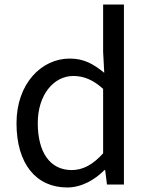

<svg xmlns="http://www.w3.org/2000/svg" viewBox="-20 -816 660 849"><path d="M277 13C342 13 400 -22 442 -64H445L453 0H528V-796H436V-587L441 -494C393 -533 352 -557 288 -557C164 -557 53 -447 53 -271C53 -90 141 13 277 13ZM297 -64C202 -64 147 -141 147 -272C147 -396 217 -480 304 -480C349 -480 391 -464 436 -423V-138C391 -88 347 -64 297 -64Z"/></svg>

Font: Source Han Sans JP
Style: Regular
Weight: 400
Designer: Ryoko NISHIZUKA 西塚涼子 (kana, bopomofo & ideographs); Paul D. Hunt (Latin, Greek & Cyrillic); Sandoll Communications 산돌커뮤니
Foundry: Adobe
Version: Version 2.004;hotconv 1.0.118;makeotfexe 2.5.65603